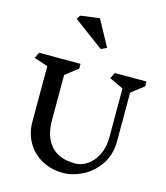

<svg xmlns="http://www.w3.org/2000/svg" viewBox="-160 -1267 1218 1408"><g transform="rotate(15 449.0 -563.0)"><path d="M776 -676V-310Q776 -205 725 -130Q674 -55 599 -17.5Q524 20 453 20Q362 20 290.5 -19.5Q219 -59 179 -128.5Q139 -198 139 -285V-707L34 -741L56 -786H370V-750L275 -676V-331Q275 -208 336 -139Q397 -70 521 -70Q567 -70 611.5 -99.5Q656 -129 685 -186Q714 -243 714 -321V-691L608 -741L630 -786H871V-750ZM485 -929 257 -1098 277 -1127 421 -1146 528 -950Z"/></g></svg>

Font: Inknut Antiqua Medium
Style: Regular
Weight: 500
Designer: Claus Eggers Sørensen
Foundry: Claus Eggers Sørensen
Version: Version 1.003; ttfautohint (v1.8.2) -l 8 -r 50 -G 200 -x 14 